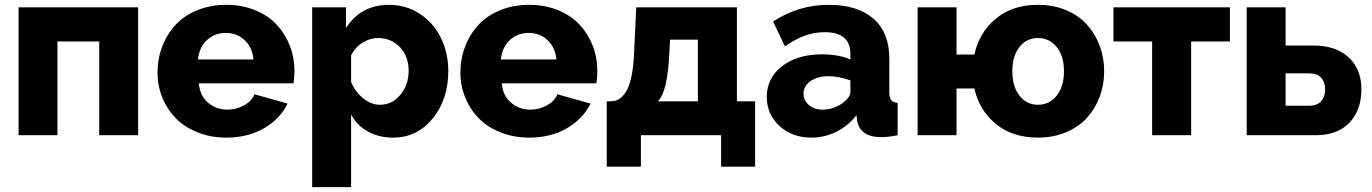

<svg xmlns="http://www.w3.org/2000/svg" viewBox="-20 -555 5629 788"><path d="M56.2 0V-524.9H546.9V0H387.2V-384.8H215.8V0Z M908.7 9.8Q844.2 9.8 790.3 -12Q736.3 -33.7 700.9 -70.3Q665.5 -106.9 646 -155.3Q626.5 -203.6 626.5 -256.8Q626.5 -313.5 645.8 -364Q665 -414.6 700.2 -452.6Q735.4 -490.7 789.3 -512.9Q843.3 -535.2 908.7 -535.2Q974.1 -535.2 1027.8 -512.9Q1081.5 -490.7 1116.2 -453.1Q1150.9 -415.5 1169.7 -366.9Q1188.5 -318.4 1188.5 -264.2Q1188.5 -239.3 1184.6 -212.9H796.4Q799.8 -162.6 833.7 -133.8Q867.7 -105 913.6 -105Q949.7 -105 981.4 -122.6Q1013.2 -140.1 1024.4 -168L1160.6 -129.9Q1128.9 -66.4 1063 -28.3Q997.1 9.8 908.7 9.8ZM792.5 -311H1020.5Q1015.6 -360.4 984.1 -390.1Q952.6 -419.9 906.7 -419.9Q860.4 -419.9 828.9 -390.1Q797.4 -360.4 792.5 -311Z M1420.9 -85V212.9H1261.2V-524.9H1399.9V-439.9Q1461.4 -535.2 1576.2 -535.2Q1645.5 -535.2 1701.4 -499.3Q1757.3 -463.4 1788.6 -401.4Q1819.8 -339.4 1819.8 -264.2Q1819.8 -146.5 1755.6 -68.4Q1691.4 9.8 1593.3 9.8Q1534.7 9.8 1490 -15.1Q1445.3 -40 1420.9 -85ZM1657.2 -265.1Q1657.2 -323.2 1621.6 -361.1Q1585.9 -398.9 1531.2 -398.9Q1498 -398.9 1467.3 -379.4Q1436.5 -359.9 1420.9 -327.1V-219.2Q1437 -178.7 1470 -151.9Q1502.9 -125 1539.1 -125Q1589.8 -125 1623.5 -166.3Q1657.2 -207.5 1657.2 -265.1Z M2151.9 9.8Q2087.4 9.8 2033.4 -12Q1979.5 -33.7 1944.1 -70.3Q1908.7 -106.9 1889.2 -155.3Q1869.6 -203.6 1869.6 -256.8Q1869.6 -313.5 1888.9 -364Q1908.2 -414.6 1943.4 -452.6Q1978.5 -490.7 2032.5 -512.9Q2086.4 -535.2 2151.9 -535.2Q2217.3 -535.2 2271 -512.9Q2324.7 -490.7 2359.4 -453.1Q2394 -415.5 2412.8 -366.9Q2431.6 -318.4 2431.6 -264.2Q2431.6 -239.3 2427.7 -212.9H2039.6Q2043 -162.6 2076.9 -133.8Q2110.8 -105 2156.7 -105Q2192.9 -105 2224.6 -122.6Q2256.3 -140.1 2267.6 -168L2403.8 -129.9Q2372.1 -66.4 2306.2 -28.3Q2240.2 9.8 2151.9 9.8ZM2035.6 -311H2263.7Q2258.8 -360.4 2227.3 -390.1Q2195.8 -419.9 2149.9 -419.9Q2103.5 -419.9 2072 -390.1Q2040.5 -360.4 2035.6 -311Z M2470.2 128.9V-139.2H2486.3Q2506.3 -139.6 2521.5 -148.9Q2536.6 -158.2 2550.5 -180.9Q2564.5 -203.6 2572.8 -246.8Q2581.1 -290 2583 -353L2591.3 -524.9H3004.4V-139.2H3079.1V128.9H2939.5V0H2610.4V128.9ZM2680.2 -139.2H2844.2V-392.1H2730L2727.1 -335.9Q2722.7 -252.9 2711.4 -206.5Q2700.2 -160.2 2680.2 -139.2Z M3127 -157.2Q3127 -234.9 3189.9 -283.4Q3252.9 -332 3353 -332Q3421.4 -332 3470.2 -311V-334Q3470.2 -422.9 3364.7 -422.9Q3322.3 -422.9 3283.9 -408.9Q3245.6 -395 3201.2 -365.2L3152.8 -466.8Q3257.8 -535.2 3380.9 -535.2Q3499.5 -535.2 3564.7 -478.3Q3629.9 -421.4 3629.9 -314.9V-178.2Q3629.9 -154.3 3637.5 -144.3Q3645 -134.3 3664.1 -132.8V0Q3627 7.8 3596.2 7.8Q3510.7 7.8 3498 -59.1L3495.1 -82Q3460.4 -37.6 3411.9 -13.9Q3363.3 9.8 3310.1 9.8Q3231.4 9.8 3179.2 -38.1Q3127 -85.9 3127 -157.2ZM3444.8 -137.2Q3470.2 -157.7 3470.2 -178.2V-225.1Q3421.4 -242.2 3379.9 -242.2Q3335.4 -242.2 3306.6 -222.2Q3277.8 -202.1 3277.8 -170.9Q3277.8 -143.6 3299.6 -124.3Q3321.3 -105 3356.9 -105Q3380.9 -105 3404.5 -113.8Q3428.2 -122.6 3444.8 -137.2Z M4239.7 9.8Q4135.7 9.8 4067.4 -46.1Q3999 -102.1 3979 -191.9H3905.8V0H3746.1V-524.9H3905.8V-331.1H3979Q3999 -422.4 4067.6 -478.8Q4136.2 -535.2 4239.7 -535.2Q4303.7 -535.2 4355.7 -513.2Q4407.7 -491.2 4441.4 -453.6Q4475.1 -416 4493.4 -366.9Q4511.7 -317.9 4511.7 -262.2Q4511.7 -207 4493.2 -157.7Q4474.6 -108.4 4440.7 -71Q4406.7 -33.7 4354.7 -12Q4302.7 9.8 4239.7 9.8ZM4239.7 -125Q4287.1 -125 4316.9 -162.6Q4346.7 -200.2 4346.7 -262.2Q4346.7 -324.7 4316.9 -361.8Q4287.1 -398.9 4239.7 -398.9Q4192.9 -398.9 4163.8 -361.8Q4134.8 -324.7 4134.8 -262.2Q4134.8 -200.2 4164.1 -162.6Q4193.4 -125 4239.7 -125Z M4708.5 0V-384.8H4549.8V-524.9H5027.8V-384.8H4868.7V0Z M5096.7 0V-524.9H5256.3V-368.2H5369.6Q5463.4 -368.2 5515.4 -319.3Q5567.4 -270.5 5567.4 -189Q5567.4 -103 5518.3 -51.5Q5469.2 0 5379.4 0ZM5256.3 -121.1H5353.5Q5385.3 -121.1 5401.9 -139.4Q5418.5 -157.7 5418.5 -188Q5418.5 -218.3 5402.3 -236.1Q5386.2 -253.9 5352.5 -253.9H5256.3Z"/></svg>

Font: Raleway-v4020 ExtraBold
Style: Regular
Weight: 800
Designer: Matt McInerney, Pablo Impallari, Rodrigo Fuenzalida
Foundry: Matt McInerney, Pablo Impallari, Rodrigo Fuenzalida
Version: Version 4.020;PS 004.020;hotconv 1.0.88;makeotf.lib2.5.64775